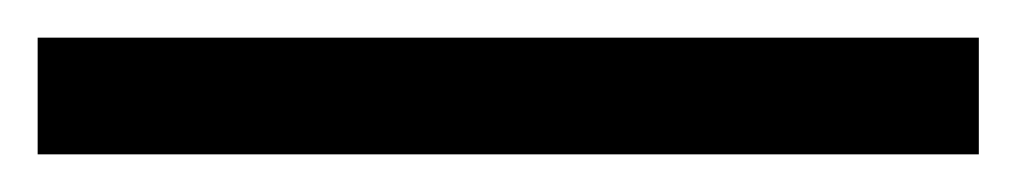

<svg xmlns="http://www.w3.org/2000/svg" viewBox="-20 44 540 102"><path d="M500 64V126H0V64Z"/></svg>

Font: Archicoco
Style: Regular
Weight: 400
Designer: Hector Gatti
Foundry: Hector Gatti
Version: 1.002